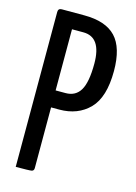

<svg xmlns="http://www.w3.org/2000/svg" viewBox="-109 -759 579 819"><g transform="rotate(15 180.5 -350.0)"><path d="M60 -700H159Q254 -700 298.5 -653Q343 -606 343 -503Q343 -387 292.5 -335.5Q242 -284 160 -284H124V-16Q124 -4 114 -2Q104 0 44 0V-684Q44 -700 60 -700ZM124 -359H168Q212 -359 233 -394.5Q254 -430 254 -512Q254 -629 174 -629H124Z"/></g></svg>

Font: YanoneKaffeesatzRR
Style: Regular
Weight: 400
Designer: Yanone (Cyrillic: Daniel Pouzeot & Huerta Tipografica)
Foundry: Yanone
Version: Version 1.100;PS 001.100;hotconv 1.0.70;makeotf.lib2.5.58329